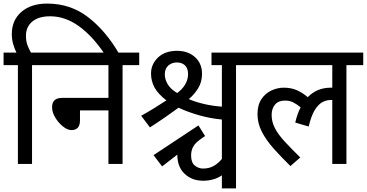

<svg xmlns="http://www.w3.org/2000/svg" viewBox="-20 -916 2050 1073"><path d="M80 -552H0V-622H72Q61 -644 53.5 -670Q46 -696 46 -726Q46 -803 99.5 -849.5Q153 -896 244 -896Q374 -896 473 -819.5Q572 -743 646 -615H564Q497 -715 420.5 -770Q344 -825 260 -825Q196 -825 160.5 -795.5Q125 -766 125 -716Q125 -685 134 -662Q143 -639 153 -622H252V-552H159V0H80Z M238 -622H758V-552H665V0H586V-299H427V-243Q427 -189 379 -189Q357 -189 331.5 -209.5Q306 -230 288.5 -259.5Q271 -289 271 -317Q271 -341 284 -355Q297 -369 330 -369H586V-552H238Z M1299 -552V137H1220V64Q1176 94 1115 94Q1053 94 1012 55.5Q971 17 971 -51V-52L886 14L838 -49L1089 -215L1126 -156L1098 -136Q1070 -116 1059 -95Q1048 -74 1048 -47Q1048 -7 1069 9.5Q1090 26 1115 26Q1149 26 1175 11Q1201 -4 1220 -28V-248Q1155 -254 1092 -272Q1029 -290 978 -314Q941 -287 900.5 -259Q860 -231 818 -204L769 -269Q805 -289 841.5 -311.5Q878 -334 910 -355Q862 -392 843 -428Q824 -464 824 -505Q824 -557 863 -594.5Q902 -632 970 -632Q1030 -632 1069.5 -597Q1109 -562 1109 -503Q1109 -458 1087.5 -423Q1066 -388 1035 -362Q1070 -347 1117.5 -335.5Q1165 -324 1220 -320V-552H1162V-622H1392V-552ZM970 -396Q998 -416 1014.5 -443.5Q1031 -471 1031 -502Q1031 -534 1014 -550.5Q997 -567 968 -567Q941 -567 921 -550Q901 -533 901 -500Q901 -474 916.5 -446.5Q932 -419 970 -396Z M1379 -552V-622H2010V-552H1916V0H1837V-357Q1832 -357 1826 -357Q1805 -357 1782.5 -345.5Q1760 -334 1740 -302.5Q1720 -271 1705 -209L1630 -231Q1641 -279 1660 -316Q1640 -333 1619.5 -343.5Q1599 -354 1573 -354Q1536 -354 1517 -331.5Q1498 -309 1498 -274Q1498 -235 1516.5 -199.5Q1535 -164 1571 -125Q1607 -86 1658 -36L1603 12Q1552 -38 1510 -85Q1468 -132 1443.5 -179.5Q1419 -227 1419 -278Q1419 -329 1441 -362Q1463 -395 1497 -410.5Q1531 -426 1566 -426Q1606 -426 1637.5 -412.5Q1669 -399 1700 -373Q1751 -426 1829 -426Q1833 -426 1837 -426V-552Z"/></svg>

Font: Noto Sans SemiCondensed
Style: Regular
Weight: 400
Width: 4
Designer: Monotype Design Team
Foundry: Monotype Imaging Inc.
Version: Version 2.013; ttfautohint (v1.8.4.7-5d5b)